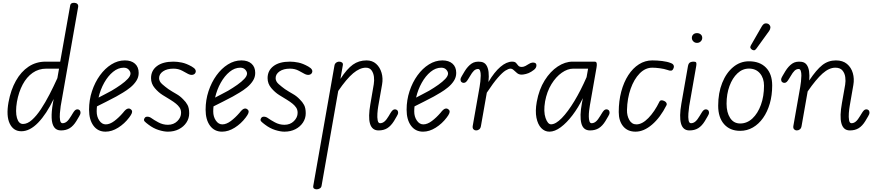

<svg xmlns="http://www.w3.org/2000/svg" viewBox="-20 -949 6368 1397"><path d="M103 -207.5Q91 -134 103.5 -90.5Q116 -47 147.5 -47Q179.5 -47 212.5 -76.5Q245.5 -106 277.8 -154.8Q310 -203.5 340.5 -262.5Q371 -321.5 397.5 -380.5L409.5 -449.5H317Q261 -449.5 217.5 -419Q174 -388.5 145 -334Q116 -279.5 103 -207.5ZM42 -205.5Q58.5 -295 95.8 -361.2Q133 -427.5 187.8 -464Q242.5 -500.5 312 -500.5H418L490.5 -908Q492.5 -920.5 501.2 -925Q510 -929.5 521 -928.5Q535 -928 543 -920Q551 -912 548.5 -897.5L421.5 -176.5Q418 -154 415.8 -124.8Q413.5 -95.5 417.2 -74Q421 -52.5 435 -52.5Q452 -52.5 466.8 -65Q481.5 -77.5 498.5 -106.5L507 -120.5Q517.5 -138.5 525.2 -146Q533 -153.5 543 -153.5Q553 -153.5 559.5 -147Q566 -140.5 566 -127.5Q566 -120 556.8 -104Q547.5 -88 535.5 -68Q514 -33 487.5 -16.5Q461 0 423.5 0Q390.5 0 374 -23.5Q357.5 -47 355.8 -91.5Q354 -136 365 -198.5L370.5 -228.5Q318 -119 257.5 -56.5Q197 6 135.5 6Q77.5 6 50.8 -49.8Q24 -105.5 42 -205.5Z M748 9Q692 9 660 -34.5Q628 -78 628 -151Q628 -221 649.2 -285.5Q670.5 -350 707 -400.5Q743.5 -451 790.2 -480.2Q837 -509.5 888.5 -509.5Q935.5 -509.5 962.2 -485.5Q989 -461.5 989 -418.5Q989 -387 972 -360.8Q955 -334.5 929 -313.2Q903 -292 875.2 -275.5Q847.5 -259 825.5 -246.5Q796 -230 754.8 -209.8Q713.5 -189.5 685.5 -175Q684.5 -166 684 -156.8Q683.5 -147.5 683.5 -138Q683.5 -100 702.5 -72Q721.5 -44 749.5 -44Q779 -44 811.8 -68.5Q844.5 -93 875 -128.5Q894.5 -154 907.8 -158Q921 -162 930.5 -154.5Q937.5 -150 940.2 -143.2Q943 -136.5 938.8 -124.8Q934.5 -113 919.5 -93.5Q886 -49 839.8 -20Q793.5 9 748 9ZM697 -239Q718.5 -250.5 744 -263.5Q769.5 -276.5 792 -289Q827.5 -310 859 -332.2Q890.5 -354.5 910 -375.5Q929.5 -396.5 929.5 -414Q929.5 -428 916.5 -442.2Q903.5 -456.5 880 -456.5Q839.5 -456.5 802.8 -426.5Q766 -396.5 738.2 -347Q710.5 -297.5 697 -239Z M1201.5 9Q1172.5 9 1134.2 -3Q1096 -15 1060.5 -42Q1042 -55.5 1032.5 -65.5Q1023 -75.5 1032 -89.5Q1037.5 -100 1052.5 -100Q1067.5 -100 1082.5 -89Q1099.5 -76.5 1132.2 -58.8Q1165 -41 1201.5 -41Q1243.5 -41 1270.5 -67.8Q1297.5 -94.5 1297.5 -128Q1297.5 -151.5 1286.2 -167.2Q1275 -183 1260.5 -194.5Q1245 -207.5 1219.5 -223.2Q1194 -239 1163.5 -257.5Q1133 -276.5 1106 -308.2Q1079 -340 1079 -380.5Q1079 -435.5 1121.8 -468Q1164.5 -500.5 1242 -500.5Q1270.5 -500.5 1303.2 -493.8Q1336 -487 1375 -465Q1395 -454 1401.5 -441.8Q1408 -429.5 1400.5 -417Q1394 -406.5 1379.5 -404.5Q1365 -402.5 1347 -412Q1334.5 -419 1306.2 -434.2Q1278 -449.5 1242 -449.5Q1195 -449.5 1166.2 -429.8Q1137.5 -410 1137.5 -380.5Q1137.5 -356.5 1160 -336.8Q1182.5 -317 1205.5 -300.5Q1236 -280.5 1263.2 -265.2Q1290.5 -250 1313.5 -225.5Q1332.5 -207.5 1344.5 -185.2Q1356.5 -163 1356.5 -124.5Q1356.5 -88 1336.5 -57.5Q1316.5 -27 1281.5 -9Q1246.5 9 1201.5 9Z M1596 9Q1540 9 1508 -34.5Q1476 -78 1476 -151Q1476 -221 1497.2 -285.5Q1518.5 -350 1555 -400.5Q1591.5 -451 1638.2 -480.2Q1685 -509.5 1736.5 -509.5Q1783.5 -509.5 1810.2 -485.5Q1837 -461.5 1837 -418.5Q1837 -387 1820 -360.8Q1803 -334.5 1777 -313.2Q1751 -292 1723.2 -275.5Q1695.5 -259 1673.5 -246.5Q1644 -230 1602.8 -209.8Q1561.5 -189.5 1533.5 -175Q1532.5 -166 1532 -156.8Q1531.5 -147.5 1531.5 -138Q1531.5 -100 1550.5 -72Q1569.5 -44 1597.5 -44Q1627 -44 1659.8 -68.5Q1692.5 -93 1723 -128.5Q1742.5 -154 1755.8 -158Q1769 -162 1778.5 -154.5Q1785.5 -150 1788.2 -143.2Q1791 -136.5 1786.8 -124.8Q1782.5 -113 1767.5 -93.5Q1734 -49 1687.8 -20Q1641.5 9 1596 9ZM1545 -239Q1566.5 -250.5 1592 -263.5Q1617.5 -276.5 1640 -289Q1675.5 -310 1707 -332.2Q1738.5 -354.5 1758 -375.5Q1777.5 -396.5 1777.5 -414Q1777.5 -428 1764.5 -442.2Q1751.5 -456.5 1728 -456.5Q1687.5 -456.5 1650.8 -426.5Q1614 -396.5 1586.2 -347Q1558.5 -297.5 1545 -239Z M2049.5 9Q2020.5 9 1982.2 -3Q1944 -15 1908.5 -42Q1890 -55.5 1880.5 -65.5Q1871 -75.5 1880 -89.5Q1885.5 -100 1900.5 -100Q1915.5 -100 1930.5 -89Q1947.5 -76.5 1980.2 -58.8Q2013 -41 2049.5 -41Q2091.5 -41 2118.5 -67.8Q2145.5 -94.5 2145.5 -128Q2145.5 -151.5 2134.2 -167.2Q2123 -183 2108.5 -194.5Q2093 -207.5 2067.5 -223.2Q2042 -239 2011.5 -257.5Q1981 -276.5 1954 -308.2Q1927 -340 1927 -380.5Q1927 -435.5 1969.8 -468Q2012.5 -500.5 2090 -500.5Q2118.5 -500.5 2151.2 -493.8Q2184 -487 2223 -465Q2243 -454 2249.5 -441.8Q2256 -429.5 2248.5 -417Q2242 -406.5 2227.5 -404.5Q2213 -402.5 2195 -412Q2182.5 -419 2154.2 -434.2Q2126 -449.5 2090 -449.5Q2043 -449.5 2014.2 -429.8Q1985.5 -410 1985.5 -380.5Q1985.5 -356.5 2008 -336.8Q2030.5 -317 2053.5 -300.5Q2084 -280.5 2111.2 -265.2Q2138.5 -250 2161.5 -225.5Q2180.5 -207.5 2192.5 -185.2Q2204.5 -163 2204.5 -124.5Q2204.5 -88 2184.5 -57.5Q2164.5 -27 2129.5 -9Q2094.5 9 2049.5 9Z M2734.5 0Q2710 0 2694.5 -12.8Q2679 -25.5 2672 -50Q2665 -74.5 2665.8 -109.5Q2666.5 -144.5 2674.5 -189.5L2699.5 -336Q2704 -362 2700.8 -389.8Q2697.5 -417.5 2683.5 -437Q2669.5 -456.5 2642 -456.5Q2598 -456.5 2549.5 -415.8Q2501 -375 2441 -287L2320 401.5Q2318 415.5 2307 422Q2296 428.5 2284.5 428.5Q2271.5 428.5 2264.2 422.5Q2257 416.5 2259.5 402.5L2413.5 -472Q2415 -481.5 2420.2 -487.8Q2425.5 -494 2433 -497.2Q2440.5 -500.5 2447.5 -500.5Q2460.5 -500.5 2468.8 -494Q2477 -487.5 2474.5 -474.5L2457 -375Q2504.5 -448 2547.8 -478.8Q2591 -509.5 2647 -509.5Q2689 -509.5 2716.8 -484.5Q2744.5 -459.5 2756.2 -419.5Q2768 -379.5 2760 -334L2732 -175Q2728 -152 2726 -123.2Q2724 -94.5 2728 -73.5Q2732 -52.5 2745.5 -52.5Q2762.5 -52.5 2777.5 -65Q2792.5 -77.5 2809.5 -106.5L2817.5 -120.5Q2828 -138.5 2836 -146Q2844 -153.5 2853.5 -153.5Q2863.5 -153.5 2870.2 -147Q2877 -140.5 2877 -127.5Q2877 -120 2867.5 -104Q2858 -88 2846.5 -68Q2824.5 -33 2798.2 -16.5Q2772 0 2734.5 0Z M3058.5 9Q3002.5 9 2970.5 -34.5Q2938.5 -78 2938.5 -151Q2938.5 -221 2959.8 -285.5Q2981 -350 3017.5 -400.5Q3054 -451 3100.8 -480.2Q3147.5 -509.5 3199 -509.5Q3246 -509.5 3272.8 -485.5Q3299.5 -461.5 3299.5 -418.5Q3299.5 -387 3282.5 -360.8Q3265.5 -334.5 3239.5 -313.2Q3213.5 -292 3185.8 -275.5Q3158 -259 3136 -246.5Q3106.5 -230 3065.2 -209.8Q3024 -189.5 2996 -175Q2995 -166 2994.5 -156.8Q2994 -147.5 2994 -138Q2994 -100 3013 -72Q3032 -44 3060 -44Q3089.5 -44 3122.2 -68.5Q3155 -93 3185.5 -128.5Q3205 -154 3218.2 -158Q3231.5 -162 3241 -154.5Q3248 -150 3250.8 -143.2Q3253.5 -136.5 3249.2 -124.8Q3245 -113 3230 -93.5Q3196.5 -49 3150.2 -20Q3104 9 3058.5 9ZM3007.5 -239Q3029 -250.5 3054.5 -263.5Q3080 -276.5 3102.5 -289Q3138 -310 3169.5 -332.2Q3201 -354.5 3220.5 -375.5Q3240 -396.5 3240 -414Q3240 -428 3227 -442.2Q3214 -456.5 3190.5 -456.5Q3150 -456.5 3113.2 -426.5Q3076.5 -396.5 3048.8 -347Q3021 -297.5 3007.5 -239Z M3444 0Q3433 0 3425 -8.2Q3417 -16.5 3419.5 -32.5L3469.5 -316.5Q3472.5 -333.5 3475 -355.8Q3477.5 -378 3477.8 -398.8Q3478 -419.5 3473.5 -433.2Q3469 -447 3458.5 -447Q3441.5 -447 3428.2 -434.5Q3415 -422 3398.5 -393L3390 -379Q3379.5 -361 3371.8 -353.5Q3364 -346 3354 -346Q3344 -346 3337.2 -352.5Q3330.5 -359 3330.5 -371.5Q3330.5 -379 3340 -395.2Q3349.5 -411.5 3361.5 -431.5Q3383.5 -467 3410.8 -486Q3438 -505 3480.5 -499Q3504.5 -495.5 3517.8 -476.2Q3531 -457 3534.8 -425.2Q3538.5 -393.5 3534 -352.5Q3576.5 -424.5 3621 -462.5Q3665.5 -500.5 3706.5 -500.5Q3726.5 -500.5 3734.8 -491Q3743 -481.5 3750.8 -471.8Q3758.5 -462 3777 -462Q3789.5 -462 3804 -469.5Q3818.5 -477 3826 -482.5Q3839.5 -491.5 3852.5 -493.5Q3865.5 -495.5 3874.2 -490.5Q3883 -485.5 3883 -473.5Q3883 -463.5 3878.2 -455.5Q3873.5 -447.5 3865 -440.8Q3856.5 -434 3845 -427Q3826.5 -415.5 3806.8 -410.8Q3787 -406 3775.5 -406Q3756 -406 3742.5 -417Q3729 -428 3717.8 -438.8Q3706.5 -449.5 3694 -449.5Q3680.5 -449.5 3658.2 -435.8Q3636 -422 3602.8 -384.2Q3569.5 -346.5 3522 -274.5L3479.5 -33Q3477 -16 3467 -8Q3457 0 3444 0Z M3946 -211Q3933.5 -136.5 3949.5 -90.5Q3965.5 -44.5 3989.5 -44.5Q4023.5 -44.5 4067.8 -90Q4112 -135.5 4159 -213.2Q4206 -291 4248 -387.5L4259 -449.5H4151Q4110 -449.5 4067.8 -420Q4025.5 -390.5 3992.5 -337Q3959.5 -283.5 3946 -211ZM3885.5 -208Q3902 -298.5 3943 -364Q3984 -429.5 4037.8 -465Q4091.5 -500.5 4146 -500.5H4306.5Q4319 -500.5 4321.5 -489.2Q4324 -478 4320.5 -458.5L4272 -182Q4269 -165.5 4266.5 -143.5Q4264 -121.5 4264.2 -100.8Q4264.5 -80 4269 -66.2Q4273.5 -52.5 4284.5 -52.5Q4301.5 -52.5 4316.2 -65Q4331 -77.5 4348 -106.5L4356.5 -120.5Q4367 -138.5 4374.8 -146Q4382.5 -153.5 4392.5 -153.5Q4402.5 -153.5 4409 -147Q4415.5 -140.5 4415.5 -127.5Q4415.5 -120 4406.2 -104Q4397 -88 4385 -68Q4363.5 -33 4337 -16.5Q4310.5 0 4273 0Q4223 0 4209.8 -52.5Q4196.5 -105 4214 -198.5L4221 -235Q4187.5 -166 4145.5 -110.8Q4103.5 -55.5 4060 -23.2Q4016.5 9 3977.5 9Q3943.5 9 3918.2 -17.2Q3893 -43.5 3883.2 -92.2Q3873.5 -141 3885.5 -208Z M4604 9Q4546.5 9 4514.2 -30Q4482 -69 4482 -134Q4482 -214 4500.2 -282.5Q4518.5 -351 4551.5 -402Q4584.5 -453 4629 -481.2Q4673.5 -509.5 4726 -509.5Q4761.5 -509.5 4798.5 -505Q4835.5 -500.5 4860 -490.5Q4871 -487 4876.8 -480.8Q4882.5 -474.5 4883.2 -466.8Q4884 -459 4879.5 -450Q4874 -436.5 4863.2 -435Q4852.5 -433.5 4835 -440.5Q4813 -448 4782 -452.2Q4751 -456.5 4726 -456.5Q4675 -456.5 4634 -414.5Q4593 -372.5 4568.5 -302.8Q4544 -233 4542 -149Q4541 -107.5 4559 -75.8Q4577 -44 4610.5 -44Q4652.5 -44 4697.5 -90Q4742.5 -136 4778.5 -210Q4783 -218.5 4792.8 -219.2Q4802.5 -220 4815.5 -213Q4825.5 -208 4829.5 -199.2Q4833.5 -190.5 4829.5 -183.5Q4784.5 -94 4724.5 -42.5Q4664.5 9 4604 9Z M4937.5 -194 4985.5 -467Q4987.5 -479 4992.2 -486.5Q4997 -494 5005.8 -497.2Q5014.5 -500.5 5027.5 -500.5Q5042 -500.5 5045.5 -493.8Q5049 -487 5046 -470L4994.5 -176Q4991 -153 4988.8 -124Q4986.5 -95 4990.2 -73.8Q4994 -52.5 5007.5 -52.5Q5025 -52.5 5039.8 -65Q5054.5 -77.5 5071.5 -106.5L5080 -120.5Q5090 -138.5 5098 -146Q5106 -153.5 5116 -153.5Q5126 -153.5 5132.5 -147Q5139 -140.5 5139 -127.5Q5139 -120 5129.5 -104Q5120 -88 5108.5 -68Q5087 -33 5060.5 -16.5Q5034 0 4996.5 0Q4972 0 4956.8 -13Q4941.5 -26 4934.8 -51Q4928 -76 4928.8 -112Q4929.5 -148 4937.5 -194ZM5014 -673.5Q5014 -688 5024 -698Q5034 -708 5051.5 -708Q5067 -708 5078.2 -698.8Q5089.5 -689.5 5089.5 -673.5Q5089.5 -658.5 5078.5 -647.8Q5067.5 -637 5051.5 -637Q5035.5 -637 5024.8 -647.8Q5014 -658.5 5014 -673.5Z M5365.5 3Q5291 3 5248.2 -45.8Q5205.5 -94.5 5205.5 -179.5Q5205.5 -273 5234.8 -346Q5264 -419 5314.8 -461Q5365.5 -503 5429.5 -503Q5508.5 -503 5553.5 -456.8Q5598.5 -410.5 5598.5 -327Q5598.5 -255.5 5581 -195.2Q5563.5 -135 5532 -90.5Q5500.5 -46 5458 -21.5Q5415.5 3 5365.5 3ZM5266.5 -194Q5266.5 -130.5 5292.5 -90.5Q5318.5 -50.5 5365.5 -50.5Q5415.5 -50.5 5454.8 -87.2Q5494 -124 5516.5 -186.2Q5539 -248.5 5539 -325.5Q5539 -380.5 5509.5 -415.2Q5480 -450 5429.5 -450Q5382.5 -450 5345.8 -415.5Q5309 -381 5287.8 -323Q5266.5 -265 5266.5 -194ZM5452.5 -587Q5444.5 -592 5440.5 -599.5Q5436.5 -607 5445.5 -622.5L5522.5 -756.5Q5535 -778 5550.2 -778.8Q5565.5 -779.5 5574.5 -772Q5586 -761.5 5585.5 -748.8Q5585 -736 5576.5 -724L5484 -596Q5475 -583.5 5467.2 -583.2Q5459.5 -583 5452.5 -587Z M5777 0Q5766 0 5758 -8.2Q5750 -16.5 5752.5 -32.5L5802.5 -316.5Q5805.5 -333.5 5808 -355.8Q5810.5 -378 5810.8 -398.8Q5811 -419.5 5806.5 -433.2Q5802 -447 5791.5 -447Q5774.5 -447 5761.2 -434.5Q5748 -422 5731.5 -393L5723 -379Q5712.5 -361 5704.8 -353.5Q5697 -346 5687 -346Q5677 -346 5670.2 -352.5Q5663.5 -359 5663.5 -371.5Q5663.5 -379 5673 -395.2Q5682.5 -411.5 5694.5 -431.5Q5716.5 -467 5743.8 -486Q5771 -505 5813.5 -499Q5836.5 -495.5 5849.5 -477.8Q5862.5 -460 5866.8 -430.8Q5871 -401.5 5868 -363.5Q5920 -441.5 5963.2 -475.5Q6006.5 -509.5 6062 -509.5Q6112 -509.5 6142.8 -483.8Q6173.5 -458 6185.2 -417Q6197 -376 6189 -330.5L6162.5 -178Q6158.5 -155.5 6156.2 -126Q6154 -96.5 6157.8 -74.5Q6161.5 -52.5 6175.5 -52.5Q6192.5 -52.5 6207.2 -65Q6222 -77.5 6239 -106.5L6247.5 -120.5Q6258 -138.5 6265.8 -146Q6273.5 -153.5 6283.5 -153.5Q6293.5 -153.5 6300 -147Q6306.5 -140.5 6306.5 -127.5Q6306.5 -120 6297.2 -104Q6288 -88 6276 -68Q6254.5 -33 6228 -16.5Q6201.5 0 6164 0Q6139 0 6123.8 -13.5Q6108.5 -27 6101.8 -52.8Q6095 -78.5 6096.2 -115.5Q6097.5 -152.5 6106 -199.5L6129.5 -333Q6134 -359 6130.2 -387.5Q6126.5 -416 6109.8 -436.2Q6093 -456.5 6057.5 -456.5Q6012.5 -456.5 5965 -414.2Q5917.5 -372 5856.5 -283.5L5812.5 -33Q5810 -16 5800 -8Q5790 0 5777 0Z"/></svg>

Font: Edu VIC WA NT Hand Pre
Style: Regular
Weight: 400
Designer: Tina and Corey Anderson, Eben Sorkin, Mirko Velimirovic
Foundry: Google for Education
Version: Version 1.000